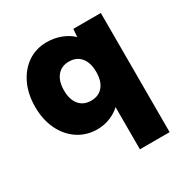

<svg xmlns="http://www.w3.org/2000/svg" viewBox="-173 -688 1018 1052"><g transform="rotate(-30 335.5 -162.0)"><path d="M413 220V-47Q387 -22 348.5 -6.5Q310 9 267 9Q199 9 145.5 -26.5Q92 -62 62 -124.5Q32 -187 32 -267Q32 -349 62 -411.5Q92 -474 144 -509Q196 -544 263 -544Q312 -544 354 -527.5Q396 -511 423 -484L427 -534H601V220ZM316 -144Q364 -144 391 -176.5Q418 -209 418 -267Q418 -325 391 -358Q364 -391 316 -391Q268 -391 241 -358Q214 -325 214 -267Q214 -209 241 -176.5Q268 -144 316 -144Z"/></g></svg>

Font: Lexend Deca ExtraBold
Style: Regular
Weight: 800
Designer: Bonnie Shaver-Troup, Thomas Jockin
Foundry: Lexend
Version: Version 1.008; ttfautohint (v1.8.4.7-5d5b)